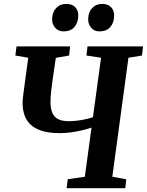

<svg xmlns="http://www.w3.org/2000/svg" viewBox="-20 -986 770 1006"><path d="M329 0 335 -47 424.5 -60 459.5 -317.5Q434.5 -309 406.8 -302.5Q379 -296 350.2 -292.2Q321.5 -288.5 292 -288.5Q235.5 -288.5 198 -300.8Q160.5 -313 138.8 -334.5Q117 -356 107.8 -384.2Q98.5 -412.5 98.5 -443.5Q98.5 -459.5 100.2 -476.2Q102 -493 104 -506L128 -683.5L60.5 -695L66.5 -743H347.5L342 -695L272.5 -683L256.5 -573.5Q252 -541 248.2 -509Q244.5 -477 244.5 -452.5Q244.5 -418 254 -395.2Q263.5 -372.5 284.5 -361.8Q305.5 -351 340.5 -351Q360.5 -351 383.8 -353.8Q407 -356.5 429 -361.5Q451 -366.5 467 -372L509.5 -683.5L433 -695L438.5 -743H729.5L724 -695L653 -683.5L568.5 -60L641.5 -46.5L636.5 0ZM312.5 -821.5Q286.5 -821.5 269.5 -840.2Q252.5 -859 253 -886.5Q254 -922 274.2 -943.8Q294.5 -965.5 327.5 -965.5Q359 -965.5 375 -947.5Q391 -929.5 390 -903.5Q389.5 -867 369.8 -844.2Q350 -821.5 312.5 -821.5ZM500.5 -821.5Q474.5 -821.5 458 -840.2Q441.5 -859 442 -886.5Q442.5 -922 462.8 -943.8Q483 -965.5 515.5 -965.5Q546.5 -965.5 562.8 -947.5Q579 -929.5 578 -903.5Q577.5 -867 557.8 -844.2Q538 -821.5 500.5 -821.5Z"/></svg>

Font: Merriweather 24pt
Style: Bold Italic
Weight: 700
Italic angle: -7.8°
Designer: Eben Sorkin
Foundry: Eben Sorkin
Version: Version 2.101